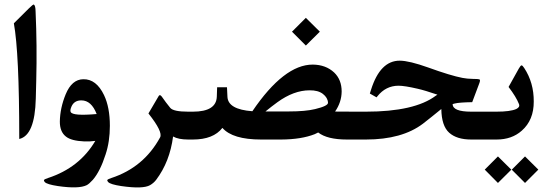

<svg xmlns="http://www.w3.org/2000/svg" viewBox="-20 -609 2395 838"><path d="M135.3 -559.1Q142.1 -410.2 138.2 -257.8L136.2 -178.7Q132.3 -18.1 64 -2.4V-8.8Q64 -377 40.5 -507.3L106 -572.3Q125 -591.3 127.9 -588.9Q134.8 -585 135.3 -559.1Z M440.9 64.9Q417.5 138.2 385.3 175.8Q369.1 193.8 358.4 199.2Q323.7 216.3 232.9 203.1Q184.6 195.8 175.3 185.5Q170.4 180.2 172.4 176.3Q173.8 173.3 189.5 168Q327.1 123 396 5.9Q371.6 9.3 348.6 8.3Q291.5 5.9 268.1 -12.7Q240.7 -33.7 241.2 -79.1Q242.2 -137.7 266.6 -197.3Q293.5 -262.7 343.8 -263.2Q400.4 -264.2 434.1 -193.8Q459.5 -140.6 459.5 -60.1Q459.5 9.3 440.9 64.9ZM335 -170.9Q303.7 -170.9 292 -144Q284.7 -127 288.6 -120.1Q297.4 -102.1 401.9 -111.3Q378.9 -170.9 335 -170.9Z M465.8 168Q607.4 121.6 678.7 -9.3Q691.9 -33.2 627.9 -113.8Q627.9 -113.8 672.9 -190.4Q677.7 -198.2 686 -187.5Q703.6 -162.1 723.1 -138.2Q736.8 -121.6 801.3 -121.6H810.5Q838.9 -121.6 838.9 -44.4V-41.5Q838.9 0 810.5 0H801.3Q758.8 0 735.4 -13.2Q721.2 96.7 661.6 175.8Q650.9 189.9 634.8 199.2Q604 216.8 509.3 203.1Q461.4 195.8 452.1 185.5Q446.8 180.2 448.7 176.3Q450.2 173.3 465.8 168Z M1314.9 -531.2 1376 -470.7 1314.9 -410.2 1254.4 -470.7ZM1533.7 0H1494.1Q1408.2 0 1368.7 -30.8Q1358.9 -25.9 1353.5 -23.4Q1295.4 -0.5 1207 0H1119.6Q995.1 0 950.7 -50.8Q911.1 0 821.8 0H806.2Q788.6 0 779.8 -11.2Q770.5 -22 770.5 -41V-44.9Q770.5 -99.6 779.8 -110.8Q788.6 -121.6 806.2 -121.6H821.8Q924.3 -121.6 926.3 -187.5L927.7 -228H970.7L972.7 -186.5Q975.1 -131.3 1081.5 -123.5Q1219.7 -327.1 1344.7 -327.1Q1401.9 -326.7 1438.5 -292.5Q1471.2 -261.2 1471.2 -209.5Q1470.7 -162.6 1442.4 -122.1L1533.7 -121.6Q1555.7 -121.6 1555.7 -79.6V-41.5Q1555.7 0 1533.7 0ZM1138.7 -122.6H1240.7Q1313 -122.6 1355 -132.8Q1412.1 -146.5 1411.6 -160.6Q1410.6 -182.6 1389.2 -199.2Q1368.2 -215.3 1331.1 -214.8Q1262.2 -214.8 1190.4 -162.6Q1165 -144 1138.7 -122.6Z M2112.8 0H2036.6Q1973.6 0 1940.4 -29.8Q1907.2 -59.6 1906.2 -133.3Q1857.9 -93.8 1826.2 -69.3Q1734.9 0 1577.1 0H1530.8Q1501.5 0 1501.5 -41V-80.1Q1501.5 -121.6 1530.8 -121.6H1577.1Q1789.6 -121.6 1882.3 -191.4L1889.2 -195.8Q1833.5 -214.8 1802.7 -221.7Q1746.1 -234.9 1718.8 -234.9Q1663.6 -234.4 1627.4 -189L1623.5 -184.1L1594.2 -200.7L1599.6 -217.8Q1639.6 -344.7 1725.1 -344.2Q1766.6 -343.8 1848.6 -314.5Q1947.3 -278.8 1998.5 -269Q2018.1 -265.1 2044.4 -264.6Q2066.9 -264.6 2072.3 -262.7Q2078.1 -260.7 2071.3 -243.7L2041 -163.1Q1983.4 -162.1 1964.8 -157.2Q1960.4 -156.2 1955.6 -154.8Q1955.6 -121.6 2036.6 -121.6H2112.8Q2134.3 -121.6 2134.8 -79.6V-41.5Q2134.3 0 2112.8 0Z M2107.9 -121.6H2146.5Q2208 -121.6 2233.4 -133.3Q2250.5 -141.6 2245.1 -154.8Q2232.9 -186 2199.7 -229.5L2244.6 -310.1Q2252.4 -323.7 2256.3 -323.7Q2260.7 -323.7 2268.1 -312Q2310.1 -248 2309.6 -166Q2310.1 -85 2257.3 -38.6Q2213.9 0 2147.5 0H2107.9Q2078.6 0 2078.6 -41V-80.1Q2078.6 -121.6 2107.9 -121.6ZM2243.2 -341.3ZM2211.4 131.3V131.8L2153.3 189.5L2095.7 131.3L2153.3 73.7L2211.4 131.3ZM2213.9 131.3 2271.5 73.7 2329.6 131.3 2271.5 189.5 2213.9 131.8Z"/></svg>

Font: Parastoo Print
Style: Print-Bold
Weight: 700
Foundry: Saber Rastikerdar (saber.rastikerdar@gmail.com)
Version: Version 1.0.0-alpha3